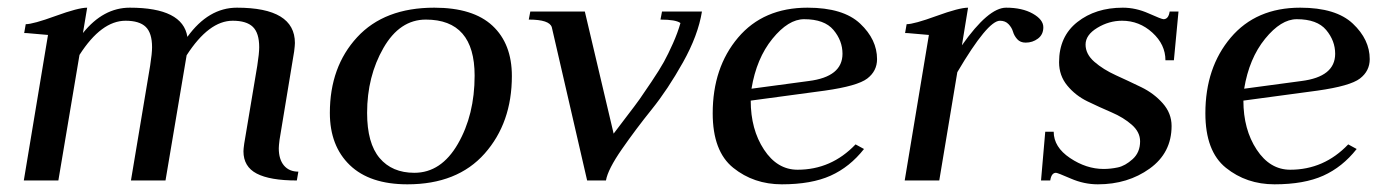

<svg xmlns="http://www.w3.org/2000/svg" viewBox="-20 -470 3617 500"><path d="M411 0H321L371 -299Q376 -331 376 -347Q376 -384 359.5 -400Q343 -416 307 -416Q244 -416 187 -327L132 0H42L105 -379Q96 -380 82 -381Q68 -382 59 -383Q50 -384 43 -384L47 -407Q66 -407 125 -428.5Q184 -450 207 -450L196 -384Q249 -450 318 -450Q456 -450 468 -374Q523 -450 597 -450Q748 -450 748 -358Q748 -352 746 -336L708 -106Q706 -90 706 -84Q706 -55 719.5 -39Q733 -23 757 -23L753 0Q683 0 648.5 -18Q614 -36 614 -76Q614 -82 616 -96L650 -299Q655 -331 655 -347Q655 -384 638.5 -400Q622 -416 586 -416Q524 -416 466 -326Z M936 -176Q936 -97 968.5 -58.5Q1001 -20 1059 -20Q1129 -20 1172.5 -95.5Q1216 -171 1216 -273Q1216 -419 1089 -419Q1021 -419 978.5 -345Q936 -271 936 -176ZM1041 10Q943 10 891 -40Q839 -90 839 -176Q839 -296 910 -373Q981 -450 1111 -450Q1212 -450 1262.5 -403Q1313 -356 1313 -272Q1313 -150 1242 -70Q1171 10 1041 10Z M1509 0 1417 -399Q1411 -419 1357 -419L1361 -440H1503L1578 -122Q1583 -129 1609.5 -163.5Q1636 -198 1645.5 -211.5Q1655 -225 1676.5 -257Q1698 -289 1709 -309Q1720 -329 1732.5 -357Q1745 -385 1752 -410Q1740 -419 1700 -419L1704 -440H1808Q1798 -378 1758.5 -307.5Q1719 -237 1677.5 -185.5Q1636 -134 1599.5 -81.5Q1563 -29 1558 0Z M2264 -316Q2264 -285 2238.5 -265.5Q2213 -246 2128 -234L1935 -208Q1935 -133 1969.5 -80.5Q2004 -28 2057 -28Q2145 -28 2208 -94L2230 -82Q2193 -35 2143 -12.5Q2093 10 2016 10Q1943 10 1889.5 -33Q1836 -76 1836 -175Q1836 -294 1902 -372Q1968 -450 2083 -450Q2176 -450 2220 -408.5Q2264 -367 2264 -316ZM1937 -239 2086 -259Q2174 -270 2174 -330Q2174 -364 2150.5 -392Q2127 -420 2074 -420Q2033 -420 1991.5 -369Q1950 -318 1937 -239Z M2651 -359Q2637 -359 2629 -368Q2621 -377 2618 -387.5Q2615 -398 2606.5 -407Q2598 -416 2584 -416Q2552 -416 2473 -282L2426 0H2336L2399 -379Q2390 -380 2376 -381Q2362 -382 2353 -383Q2344 -384 2337 -384L2341 -407Q2360 -407 2419 -428.5Q2478 -450 2501 -450L2485 -352Q2554 -450 2600 -450Q2642 -450 2669.5 -434.5Q2697 -419 2697 -399Q2697 -380 2683 -369.5Q2669 -359 2651 -359Z M2902 -416Q2868 -416 2837.5 -397.5Q2807 -379 2807 -354Q2807 -329 2830 -309Q2853 -289 2886 -274Q2919 -259 2952 -243Q2985 -227 3008 -201Q3031 -175 3031 -142Q3031 -72 2974 -31Q2917 10 2839 10Q2803 10 2768.5 -5Q2734 -20 2730 -20Q2718 -20 2715 0H2691L2702 -127H2724Q2724 -87 2766.5 -58.5Q2809 -30 2854 -30Q2872 -30 2891 -34Q2910 -38 2929.5 -55.5Q2949 -73 2949 -102Q2949 -126 2927.5 -145Q2906 -164 2874.5 -177.5Q2843 -191 2812 -206Q2781 -221 2759.5 -247Q2738 -273 2738 -308Q2738 -375 2785.5 -412.5Q2833 -450 2904 -450Q2938 -450 2971.5 -435Q3005 -420 3010 -420Q3023 -420 3026 -440H3049L3037 -313H3015Q3015 -354 2981 -385Q2947 -416 2902 -416Z M3547 -316Q3547 -285 3521.5 -265.5Q3496 -246 3411 -234L3218 -208Q3218 -133 3252.5 -80.5Q3287 -28 3340 -28Q3428 -28 3491 -94L3513 -82Q3476 -35 3426 -12.5Q3376 10 3299 10Q3226 10 3172.5 -33Q3119 -76 3119 -175Q3119 -294 3185 -372Q3251 -450 3366 -450Q3459 -450 3503 -408.5Q3547 -367 3547 -316ZM3220 -239 3369 -259Q3457 -270 3457 -330Q3457 -364 3433.5 -392Q3410 -420 3357 -420Q3316 -420 3274.5 -369Q3233 -318 3220 -239Z"/></svg>

Font: Judson
Style: Italic
Weight: 400
Italic angle: -9.5°
Version: Version 20110429